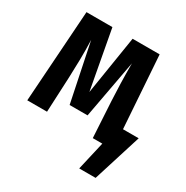

<svg xmlns="http://www.w3.org/2000/svg" viewBox="-163 -679 952 984"><g transform="rotate(30 312.5 -187.0)"><path d="M624.6 -116.9 534.9 169.2H437.9L476.9 0H420.5L408.2 -213.3Q405.6 -262.1 404.1 -314.4Q402.6 -366.7 402.6 -432.3L339 -87.7H232.8L161.5 -432.3Q163.6 -370.8 162.6 -316.7Q161.5 -262.6 159.5 -210.3L149.7 0H32.8L69.7 -543.1H223.1L287.2 -195.9L342.6 -543.1H502.6L531.8 -116.9Z"/></g></svg>

Font: Fira Code SemiBold
Style: Regular
Weight: 600
Designer: Carrois Corporate, Edenspiekermann AG, Nikita Prokopov
Foundry: Carrois Corporate, Edenspiekermann AG, Nikita Prokopov
Version: Version 6.002